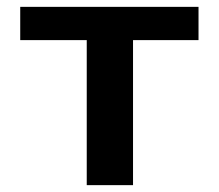

<svg xmlns="http://www.w3.org/2000/svg" viewBox="-20 -540 638 560"><path d="M368 -423V0H233V-423H39V-520H559V-423Z"/></svg>

Font: Mplus 1p Bold
Style: Bold
Weight: 700
Version: Version 1.061